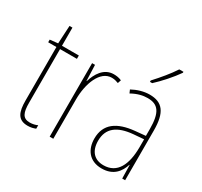

<svg xmlns="http://www.w3.org/2000/svg" viewBox="-158 -973 1251 1192"><g transform="rotate(30 467.0 -377.0)"><path d="M167 -14C116 -14 103 -49 103 -119V-503H224V-527H103V-657H82L75 -528L18 -522V-503H77V-120C77 -37 95 10 166 10C190 10 206 5 222 -1V-26C208 -19 188 -14 167 -14Z M471 -535C399 -535 363 -470 346 -414H344L340 -527H319V0H345V-283C345 -394 387 -510 471 -510C490 -510 506 -505 519 -500L527 -524C510 -532 490 -535 471 -535Z M837 -757V-764H807C775 -715 733 -665 688 -616V-606H704C747 -645 804 -709 837 -757ZM727 -537C686 -537 642 -524 604 -503L614 -480C657 -504 694 -512 727 -512C802 -512 834 -471 834 -351V-303L761 -296C637 -284 565 -234 565 -129C565 -53 606 10 696 10C782 10 818 -43 835 -96H837L839 0H860V-356C860 -486 819 -537 727 -537ZM761 -273 835 -279V-220C834 -98 795 -13 696 -13C630 -13 592 -55 592 -129C592 -219 651 -263 761 -273Z"/></g></svg>

Font: Noto Sans Arabic UI Cn Th
Style: Regular
Weight: 100
Width: 3
Designer: Monotype Design Team, Nadine Chahine and Nizar Qandah
Foundry: Monotype Imaging Inc.
Version: Version 2.010